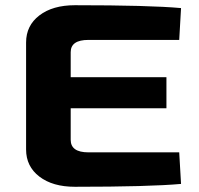

<svg xmlns="http://www.w3.org/2000/svg" viewBox="-20 -713 763 736"><path d="M667 -129 674 -8Q553 3 267 3Q182 3 131 -36Q80 -75 80 -140V-550Q80 -615 131 -654Q182 -693 267 -693Q553 -693 674 -682L667 -560H319Q251 -560 251 -513V-417H618V-298H251V-177Q251 -129 319 -129Z"/></svg>

Font: Exo 2 Expanded
Style: Bold
Weight: 700
Width: 7
Designer: Natanael Gama
Version: Version 1.001;PS 001.001;hotconv 1.0.70;makeotf.lib2.5.58329